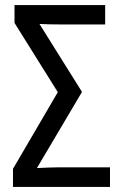

<svg xmlns="http://www.w3.org/2000/svg" viewBox="-20 -734 476 754"><path d="M31 0V-71L207 -372L37 -644V-714H393V-638H215Q195 -638 172.5 -638.5Q150 -639 135 -640L302 -373L125 -74Q148 -75 170.5 -76Q193 -77 215 -77H412V0Z"/></svg>

Font: Avrile Sans Condensed
Style: Regular
Weight: 400
Width: 3
Designer: Monotype Design Team
Foundry: Monotype Imaging Inc.
Version: Version 2.001;September 10, 2019;FontCreator 11.5.0.2425 64-